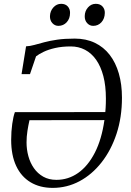

<svg xmlns="http://www.w3.org/2000/svg" viewBox="-20 -948 668 980"><path d="M90 -569.5 113 -711.5Q133.5 -712.5 156 -718.8Q178.5 -725 206.5 -732.5Q234.5 -740 272.2 -745.5Q310 -751 361.5 -751Q419 -751 464 -729.5Q509 -708 539.8 -668.2Q570.5 -628.5 586.5 -573Q602.5 -517.5 602.5 -449.5Q602.5 -349 574.8 -265Q547 -181 498.2 -119Q449.5 -57 385.8 -23Q322 11 249 11Q183.5 11 135.8 -17.8Q88 -46.5 62.5 -101.2Q37 -156 37 -234Q37 -277 42.5 -315.8Q48 -354.5 56 -375.5L517.5 -376Q518.5 -387 519.2 -398.2Q520 -409.5 520.2 -421.2Q520.5 -433 520.5 -445Q520.5 -510 507.5 -559.5Q494.5 -609 470.8 -642.8Q447 -676.5 414 -693.8Q381 -711 341 -711Q296.5 -711 261.5 -703Q226.5 -695 202.2 -683.2Q178 -671.5 164 -660.5L133 -569.5ZM513 -335 130.5 -334.5Q124.5 -308.5 120 -279.5Q115.5 -250.5 115.5 -221Q115.5 -185 124.8 -151Q134 -117 153 -89.8Q172 -62.5 200.8 -46.2Q229.5 -30 268 -30Q328.5 -30 378.8 -65.2Q429 -100.5 464 -168.5Q499 -236.5 513 -335ZM278 -816Q260 -816 247.2 -830Q234.5 -844 235 -866Q236 -892 252.5 -910.2Q269 -928.5 292 -928.5Q314 -928.5 326 -915Q338 -901.5 337.5 -882Q337.5 -853 320.5 -834.5Q303.5 -816 278 -816ZM455.5 -816Q437.5 -816 424.8 -830Q412 -844 412.5 -866Q413 -892 429.2 -910.2Q445.5 -928.5 469 -928.5Q491 -928.5 503.2 -915Q515.5 -901.5 515 -882Q514.5 -853 497.8 -834.5Q481 -816 455.5 -816Z"/></svg>

Font: Merriweather 48pt Light
Style: Italic
Weight: 300
Italic angle: -7.8°
Version: Version 2.101